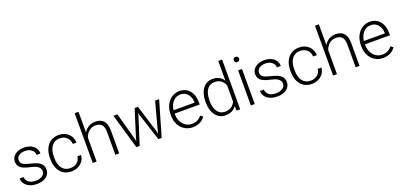

<svg xmlns="http://www.w3.org/2000/svg" viewBox="17 -1729 5675 2718"><g transform="rotate(-20 2854.0 -370.0)"><path d="M392.6 -134.3Q392.6 -177.7 357.7 -204.1Q322.8 -230.5 252.4 -245.4Q182.1 -260.3 143.3 -279.5Q104.5 -298.8 85.7 -326.7Q66.9 -354.5 66.9 -394Q66.9 -456.5 119.1 -497.3Q171.4 -538.1 252.9 -538.1Q341.3 -538.1 394.8 -494.4Q448.2 -450.7 448.2 -380.4H389.6Q389.6 -426.8 350.8 -457.5Q312 -488.3 252.9 -488.3Q195.3 -488.3 160.4 -462.6Q125.5 -437 125.5 -396Q125.5 -356.4 154.5 -334.7Q183.6 -313 260.5 -294.9Q337.4 -276.9 375.7 -256.3Q414.1 -235.8 432.6 -207Q451.2 -178.2 451.2 -137.2Q451.2 -70.3 397.2 -30.3Q343.3 9.8 256.3 9.8Q164.1 9.8 106.7 -34.9Q49.3 -79.6 49.3 -147.9H107.9Q111.3 -96.7 151.1 -68.1Q190.9 -39.6 256.3 -39.6Q317.4 -39.6 355 -66.4Q392.6 -93.3 392.6 -134.3Z M777.8 -39.6Q838.9 -39.6 880.1 -74Q921.4 -108.4 924.8 -163.1H981Q978.5 -114.7 950.7 -75Q922.9 -35.2 876.7 -12.7Q830.6 9.8 777.8 9.8Q673.8 9.8 613 -62.5Q552.2 -134.8 552.2 -256.8V-274.4Q552.2 -352.5 579.6 -412.6Q606.9 -472.7 658 -505.4Q709 -538.1 777.3 -538.1Q864.3 -538.1 920.7 -486.3Q977.1 -434.6 981 -350.1H924.8Q920.9 -412.1 880.1 -450.2Q839.4 -488.3 777.3 -488.3Q698.2 -488.3 654.5 -431.2Q610.8 -374 610.8 -271V-253.9Q610.8 -152.8 654.5 -96.2Q698.2 -39.6 777.8 -39.6Z M1155.8 -439Q1184.6 -486.3 1229.5 -512.2Q1274.4 -538.1 1327.6 -538.1Q1412.6 -538.1 1454.1 -490.2Q1495.6 -442.4 1496.1 -346.7V0H1438V-347.2Q1437.5 -418 1408 -452.6Q1378.4 -487.3 1313.5 -487.3Q1259.3 -487.3 1217.5 -453.4Q1175.8 -419.4 1155.8 -361.8V0H1097.7V-750H1155.8Z M1772.9 -121.6 1781.7 -76.2 1793.5 -124 1920.4 -528.3H1970.2L2095.7 -127.4L2109.4 -71.8L2120.6 -123L2229 -528.3H2289.6L2135.7 0H2085.9L1950.2 -418.9L1943.8 -447.8L1937.5 -418.5L1804.2 0H1754.4L1601.1 -528.3H1661.1Z M2605 9.8Q2537.6 9.8 2483.2 -23.4Q2428.7 -56.6 2398.4 -116Q2368.2 -175.3 2368.2 -249V-270Q2368.2 -346.2 2397.7 -407.2Q2427.2 -468.3 2480 -503.2Q2532.7 -538.1 2594.2 -538.1Q2690.4 -538.1 2746.8 -472.4Q2803.2 -406.7 2803.2 -293V-260.3H2426.3V-249Q2426.3 -159.2 2477.8 -99.4Q2529.3 -39.6 2607.4 -39.6Q2654.3 -39.6 2690.2 -56.6Q2726.1 -73.7 2755.4 -111.3L2792 -83.5Q2727.5 9.8 2605 9.8ZM2594.2 -488.3Q2528.3 -488.3 2483.2 -439.9Q2438 -391.6 2428.2 -310.1H2745.1V-316.4Q2742.7 -392.6 2701.7 -440.4Q2660.6 -488.3 2594.2 -488.3Z M2893.6 -269Q2893.6 -392.1 2948.5 -465.1Q3003.4 -538.1 3097.7 -538.1Q3204.6 -538.1 3260.7 -453.6V-750H3318.8V0H3264.2L3261.7 -70.3Q3205.6 9.8 3096.7 9.8Q3005.4 9.8 2949.5 -63.7Q2893.6 -137.2 2893.6 -262.2ZM2952.6 -258.8Q2952.6 -157.7 2993.2 -99.4Q3033.7 -41 3107.4 -41Q3215.3 -41 3260.7 -136.2V-384.3Q3215.3 -487.3 3108.4 -487.3Q3034.7 -487.3 2993.7 -429.4Q2952.6 -371.6 2952.6 -258.8Z M3538.1 0H3479.5V-528.3H3538.1ZM3469.2 -681.2Q3469.2 -697.8 3480 -709.2Q3490.7 -720.7 3509.3 -720.7Q3527.8 -720.7 3538.8 -709.2Q3549.8 -697.8 3549.8 -681.2Q3549.8 -664.6 3538.8 -653.3Q3527.8 -642.1 3509.3 -642.1Q3490.7 -642.1 3480 -653.3Q3469.2 -664.6 3469.2 -681.2Z M4013.2 -134.3Q4013.2 -177.7 3978.3 -204.1Q3943.4 -230.5 3873 -245.4Q3802.7 -260.3 3763.9 -279.5Q3725.1 -298.8 3706.3 -326.7Q3687.5 -354.5 3687.5 -394Q3687.5 -456.5 3739.7 -497.3Q3792 -538.1 3873.5 -538.1Q3961.9 -538.1 4015.4 -494.4Q4068.8 -450.7 4068.8 -380.4H4010.3Q4010.3 -426.8 3971.4 -457.5Q3932.6 -488.3 3873.5 -488.3Q3815.9 -488.3 3781 -462.6Q3746.1 -437 3746.1 -396Q3746.1 -356.4 3775.1 -334.7Q3804.2 -313 3881.1 -294.9Q3958 -276.9 3996.3 -256.3Q4034.7 -235.8 4053.2 -207Q4071.8 -178.2 4071.8 -137.2Q4071.8 -70.3 4017.8 -30.3Q3963.9 9.8 3877 9.8Q3784.7 9.8 3727.3 -34.9Q3669.9 -79.6 3669.9 -147.9H3728.5Q3731.9 -96.7 3771.7 -68.1Q3811.5 -39.6 3877 -39.6Q3938 -39.6 3975.6 -66.4Q4013.2 -93.3 4013.2 -134.3Z M4398.4 -39.6Q4459.5 -39.6 4500.7 -74Q4542 -108.4 4545.4 -163.1H4601.6Q4599.1 -114.7 4571.3 -75Q4543.5 -35.2 4497.3 -12.7Q4451.2 9.8 4398.4 9.8Q4294.4 9.8 4233.6 -62.5Q4172.9 -134.8 4172.9 -256.8V-274.4Q4172.9 -352.5 4200.2 -412.6Q4227.5 -472.7 4278.6 -505.4Q4329.6 -538.1 4397.9 -538.1Q4484.9 -538.1 4541.3 -486.3Q4597.7 -434.6 4601.6 -350.1H4545.4Q4541.5 -412.1 4500.7 -450.2Q4460 -488.3 4397.9 -488.3Q4318.8 -488.3 4275.1 -431.2Q4231.4 -374 4231.4 -271V-253.9Q4231.4 -152.8 4275.1 -96.2Q4318.8 -39.6 4398.4 -39.6Z M4776.4 -439Q4805.2 -486.3 4850.1 -512.2Q4895 -538.1 4948.2 -538.1Q5033.2 -538.1 5074.7 -490.2Q5116.2 -442.4 5116.7 -346.7V0H5058.6V-347.2Q5058.1 -418 5028.6 -452.6Q4999 -487.3 4934.1 -487.3Q4879.9 -487.3 4838.1 -453.4Q4796.4 -419.4 4776.4 -361.8V0H4718.3V-750H4776.4Z M5471.7 9.8Q5404.3 9.8 5349.9 -23.4Q5295.4 -56.6 5265.1 -116Q5234.9 -175.3 5234.9 -249V-270Q5234.9 -346.2 5264.4 -407.2Q5293.9 -468.3 5346.7 -503.2Q5399.4 -538.1 5460.9 -538.1Q5557.1 -538.1 5613.5 -472.4Q5669.9 -406.7 5669.9 -293V-260.3H5293V-249Q5293 -159.2 5344.5 -99.4Q5396 -39.6 5474.1 -39.6Q5521 -39.6 5556.9 -56.6Q5592.8 -73.7 5622.1 -111.3L5658.7 -83.5Q5594.2 9.8 5471.7 9.8ZM5460.9 -488.3Q5395 -488.3 5349.9 -439.9Q5304.7 -391.6 5294.9 -310.1H5611.8V-316.4Q5609.4 -392.6 5568.4 -440.4Q5527.3 -488.3 5460.9 -488.3Z"/></g></svg>

Font: RobotoInd Light
Style: Regular
Weight: 300
Designer: Google
Version: Version 2.001151; 2014